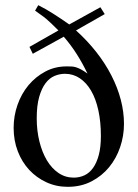

<svg xmlns="http://www.w3.org/2000/svg" viewBox="-20 -701 530 735"><path d="M454.6 -226.6Q454.6 -180.7 439.9 -137.7Q425.3 -94.7 397.7 -61Q370.1 -27.3 330.1 -6.6Q290 14.2 239.3 14.2Q195.3 14.2 157.7 -3.2Q120.1 -20.5 92 -50.5Q64 -80.6 48.1 -121.8Q32.2 -163.1 32.2 -211.4Q32.2 -257.3 47.1 -299.8Q62 -342.3 89.1 -374.8Q116.2 -407.2 153.3 -427Q190.4 -446.8 234.4 -446.8Q244.6 -446.8 253.2 -446.5Q261.7 -446.3 270.5 -443.6Q279.3 -440.9 290 -435.3Q300.8 -429.7 314.9 -419.4Q295.9 -459 273.7 -493.9Q251.5 -528.8 224.1 -560.5L105.5 -495.1L92.8 -521.5L203.6 -584.5Q188 -600.1 177.2 -610.4Q166.5 -620.6 157 -628.7Q147.5 -636.7 137.5 -643.6Q127.4 -650.4 114.3 -660.2L126.5 -681.2Q155.8 -666.5 184.8 -647.9Q213.9 -629.4 245.1 -607.4L364.3 -673.3L380.9 -647L271 -584.5Q314.9 -544.9 349.1 -501.2Q383.3 -457.5 406.7 -411.6Q430.2 -365.7 442.4 -319.1Q454.6 -272.5 454.6 -226.6ZM366.2 -180.2Q366.2 -234.9 356.4 -279.1Q346.7 -323.2 328.6 -354Q310.5 -384.8 285.2 -401.6Q259.8 -418.5 229 -418.5Q208 -418.5 188.5 -410.2Q168.9 -401.9 154.1 -382.1Q139.2 -362.3 129.9 -329.6Q120.6 -296.9 120.6 -248Q120.6 -200.7 130.9 -159.4Q141.1 -118.2 159.4 -87.4Q177.7 -56.6 203.9 -38.8Q230 -21 262.2 -21Q284.2 -21 303.2 -29.8Q322.3 -38.6 336.2 -58.1Q350.1 -77.6 358.2 -107.7Q366.2 -137.7 366.2 -180.2Z"/></svg>

Font: Kitab
Style: Regular
Weight: 400
Designer: SIL International
Foundry: Khaled Hosny
Version: Version 1.000